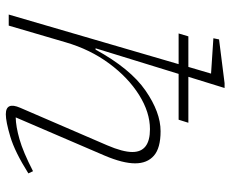

<svg xmlns="http://www.w3.org/2000/svg" viewBox="-86 -696 792 660"><g transform="rotate(90 310.0 -366.0)"><path d="M125.5 -196 68 0H30L200.5 -584H95L105 -617.5H210L233 -695.5L111.5 -703.5L115.5 -723L266 -742H282.5L244 -617.5H402L391.5 -584H234L146 -298.5H150.5Q216 -418 291 -470Q366 -522 431 -522Q489 -522 515.2 -499Q541.5 -476 541.5 -434.5Q541.5 -392.5 515 -330L383.5 -24Q414.5 -24.5 458.5 -37Q502.5 -49.5 568.5 -83.5L576 -67.5Q502 -21 450 -5.5Q398 10 373 10Q329 10 350.5 -39.5L479.5 -338.5Q502.5 -392 502.5 -425Q502.5 -485.5 424 -485.5Q366 -485.5 306.2 -448Q246.5 -410.5 198.2 -345.2Q150 -280 125.5 -196Z"/></g></svg>

Font: Newsreader 6pt ExtraLight
Style: Italic
Weight: 275
Italic angle: -17°
Designer: Hugues Gentile
Foundry: Production Type
Version: Version 1.003; ttfautohint (v1.8.3)